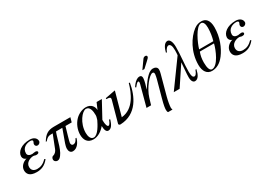

<svg xmlns="http://www.w3.org/2000/svg" viewBox="8 -1603 3810 2732"><g transform="rotate(-30 1913.0 -236.5)"><path d="M360 -98C307 -41 258 -25 205 -25C162 -25 116 -45 116 -106C116 -182 198 -213 245 -213C266 -213 273 -204 291 -204C324 -204 336 -213 336 -231C336 -243 320 -252 302 -252C277 -252 259 -245 249 -245C206 -245 175 -263 175 -298C175 -390 258 -420 316 -420C339 -420 353 -411 353 -400C353 -381 338 -372 338 -352C338 -328 353 -312 377 -312C396 -312 425 -329 425 -358C425 -406 382 -441 317 -441C179 -441 94 -370 93 -294C93 -264 112 -236 146 -230C81 -213 30 -162 30 -100C30 -48 57 11 177 11C252 11 315 -11 376 -88Z M980 -428H709C608 -428 556 -390 502 -299H518C562 -353 589 -354 641 -354H647L565 -145C555 -119 535 -86 493 -75C468 -68 463 -41 463 -26C463 -2 487 18 513 18C524 18 538 14 549 6C630 -58 656 -232 701 -354H805L729 -144C722 -125 712 -87 712 -64C712 -25 728 11 771 11C846 11 893 -69 908 -131H892C868 -77 841 -70 821 -70C800 -70 790 -89 790 -112C790 -132 843 -304 857 -354H959Z M1497 -428H1411L1365 -322C1365 -381 1324 -441 1239 -441C1177 -441 1110 -409 1066 -364C1010 -307 975 -222 975 -141C975 -57 1012 11 1109 11C1184 11 1253 -35 1303 -96C1305 -35 1317 9 1355 9C1403 9 1434 -43 1456 -117L1440 -124C1419 -69 1403 -50 1389 -50C1367 -50 1355 -101 1355 -149V-167ZM1307 -272C1307 -245 1295 -220 1291 -201C1264 -145 1196 -10 1126 -10C1075 -10 1057 -68 1057 -125C1057 -284 1167 -420 1230 -420C1294 -420 1307 -340 1307 -272Z M1943 -434C1903 -291 1817 -80 1613 -61L1718 -439L1715 -441L1552 -410V-394C1595 -393 1617 -389 1617 -367C1617 -363 1616 -355 1615 -350L1523 -17C1521 -12 1520 -8 1520 -4C1520 11 1534 18 1548 18C1821 8 1926 -232 1959 -430Z M2201 -494H2235L2323 -575C2346 -596 2363 -612 2363 -627C2363 -642 2349 -649 2338 -649C2317 -649 2306 -641 2295 -626ZM2118 -228C2129 -263 2157 -351 2157 -393C2157 -418 2148 -438 2117 -438C2087 -438 2049 -413 2020 -377C2005 -359 1994 -341 1991 -336L2003 -326C2018 -344 2048 -384 2066 -384C2077 -384 2080 -376 2080 -367C2080 -353 2073 -330 2066 -305L1984 0H2059L2091 -106C2131 -240 2255 -390 2306 -390C2330 -390 2331 -370 2331 -355C2331 -342 2320 -293 2317 -283L2242 -9C2214 93 2209 136 2209 161C2209 179 2211 194 2220 205H2293C2290 198 2285 185 2285 171C2285 140 2298 62 2315 0L2402 -321C2409 -348 2412 -362 2412 -384C2412 -423 2379 -441 2341 -441C2285 -441 2216 -381 2120 -227Z M2859 -123C2839 -66 2816 -47 2802 -47C2772 -47 2761 -77 2761 -147C2761 -274 2781 -409 2781 -543C2781 -633 2752 -678 2717 -678C2662 -678 2631 -604 2616 -541H2632C2652 -597 2683 -615 2697 -615C2728 -615 2746 -584 2746 -507C2746 -475 2744 -446 2742 -428L2432 0H2528L2737 -315C2730 -213 2721 -138 2721 -78C2721 -11 2746 16 2774 16C2826 16 2857 -41 2875 -123Z M3396 -511C3396 -630 3344 -678 3273 -678C3233 -678 3195 -669 3151 -636C3042 -553 2929 -376 2929 -161C2929 -55 2976 11 3057 11C3127 11 3197 -20 3262 -106C3336 -205 3396 -349 3396 -511ZM3049 -347C3074 -436 3172 -657 3259 -657C3294 -657 3312 -616 3312 -552C3312 -477 3299 -405 3282 -347ZM3275 -315C3251 -217 3165 -10 3069 -10C3032 -10 3013 -61 3013 -150C3013 -213 3023 -265 3042 -315Z M3742 -98C3689 -41 3640 -25 3587 -25C3544 -25 3498 -45 3498 -106C3498 -182 3580 -213 3627 -213C3648 -213 3655 -204 3673 -204C3706 -204 3718 -213 3718 -231C3718 -243 3702 -252 3684 -252C3659 -252 3641 -245 3631 -245C3588 -245 3557 -263 3557 -298C3557 -390 3640 -420 3698 -420C3721 -420 3735 -411 3735 -400C3735 -381 3720 -372 3720 -352C3720 -328 3735 -312 3759 -312C3778 -312 3807 -329 3807 -358C3807 -406 3764 -441 3699 -441C3561 -441 3476 -370 3475 -294C3475 -264 3494 -236 3528 -230C3463 -213 3412 -162 3412 -100C3412 -48 3439 11 3559 11C3634 11 3697 -11 3758 -88Z"/></g></svg>

Font: XITS
Style: Italic
Weight: 400
Italic angle: -16.33°
Designer: MicroPress Inc., with final additions and corrections provided by Coen Hoffman, Elsevier (retired)
Version: Version 1.107